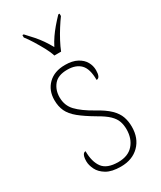

<svg xmlns="http://www.w3.org/2000/svg" viewBox="-196 -834 765 913"><g transform="rotate(-30 186.0 -378.0)"><path d="M186 10Q136 10 107.5 -7Q79 -24 67 -48.5Q55 -73 55 -94Q55 -109 57.5 -118.5Q60 -128 64.5 -133Q69 -138 76 -138Q76 -80 100 -47.5Q124 -15 186 -15Q240 -15 268.5 -47.5Q297 -80 297 -131Q297 -155 290 -175Q283 -195 263.5 -214Q244 -233 205 -255Q154 -285 124 -309.5Q94 -334 81.5 -360.5Q69 -387 69 -422Q69 -475 103 -508.5Q137 -542 196 -542Q236 -542 262 -528Q288 -514 300 -492.5Q312 -471 312 -447Q312 -427 307 -416Q302 -405 291 -405Q291 -466 266 -491.5Q241 -517 194 -517Q143 -517 120 -489Q97 -461 97 -421Q97 -376 126 -345.5Q155 -315 212 -283Q258 -258 282.5 -234Q307 -210 316 -184.5Q325 -159 325 -129Q325 -66 287 -28Q249 10 186 10ZM175 -606Q168 -629 153.5 -655.5Q139 -682 123 -708Q107 -734 92 -753V-766H99Q121 -743 137.5 -724Q154 -705 167.5 -685.5Q181 -666 195 -641Q208 -666 221.5 -685.5Q235 -705 251 -724Q267 -743 289 -766H296V-753Q282 -734 265.5 -708Q249 -682 235 -655.5Q221 -629 212 -606Z"/></g></svg>

Font: Noto Serif Khmer SemiCondensed Thin
Style: Regular
Weight: 250
Width: 4
Designer: Danh Hong and the Monotype Design Team
Foundry: Monotype Imaging Inc.
Version: Version 2.004